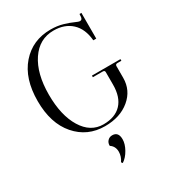

<svg xmlns="http://www.w3.org/2000/svg" viewBox="-210 -761 1026 1131"><g transform="rotate(-30 302.5 -195.0)"><path d="M307 12Q188 12 112 -75.5Q36 -163 36 -314Q36 -467 112.5 -554.5Q189 -642 312 -642Q357 -642 394.5 -631Q432 -620 455.5 -609Q479 -598 488 -598Q504 -598 505 -619L506 -636H519V-461H499Q492 -542 445.5 -585Q399 -628 324 -628Q227 -628 169.5 -542.5Q112 -457 112 -314Q112 -173 164.5 -87.5Q217 -2 304 -2Q384 -2 426.5 -47Q469 -92 469 -177V-262Q469 -274 455 -274H388V-285H582V-274H555Q541 -274 541 -261V-182Q541 -97 475.5 -42.5Q410 12 307 12ZM288 252 281 243Q301 214 301 182Q301 145 272 126Q271 106 283.5 92.5Q296 79 315 79Q357 79 357 130Q357 161 337 197Q317 233 288 252Z"/></g></svg>

Font: Arapey Regular-Display
Style: Regular
Weight: 400
Designer: Eduardo Rodriguez Tunni
Foundry: Eduardo Rodriguez Tunni
Version: Version 4.000